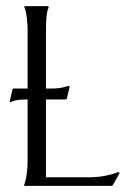

<svg xmlns="http://www.w3.org/2000/svg" viewBox="-20 -608 451 628"><path d="M130.4 -282.7V-28.3H274.4Q297.9 -28.3 321.3 -32.5Q344.7 -36.6 366.7 -45.4L370.1 -43.9L371.1 -41.5L348.6 -2L345.7 0H61.5L59.1 -1V-3.9Q62 -10.7 64.2 -20.3Q66.4 -29.8 67.6 -40.3Q68.8 -50.8 69.6 -60.8Q70.3 -70.8 70.3 -78.6V-282.7Q56.6 -282.7 42.7 -281.5Q28.8 -280.3 16.1 -274.4H13.2L12.2 -277.8L21 -316.9L23.9 -318.4H70.3V-509.3Q70.3 -516.6 69.8 -526.9Q69.3 -537.1 68.1 -547.6Q66.9 -558.1 64.9 -567.6Q63 -577.1 59.6 -584V-586.9Q62.5 -587.9 63.5 -587.9H136.7L138.2 -586.9H139.2V-584Q135.7 -576.7 134 -567.1Q132.3 -557.6 131.6 -547.4Q130.9 -537.1 130.6 -527.1Q130.4 -517.1 130.4 -509.3V-318.4H149.4Q163.6 -318.4 177 -320.3Q190.4 -322.3 203.6 -327.1L207 -326.2Q207 -323.7 207.5 -322.8L198.7 -285.2L195.8 -282.7Z"/></svg>

Font: CAT Linz
Style: Regular
Weight: 400
Designer: Peter Wiegel
Foundry: Peter Wiegel
Version: Version 1.08